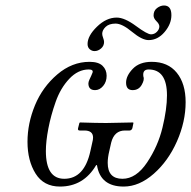

<svg xmlns="http://www.w3.org/2000/svg" viewBox="-20 -667 696 699"><path d="M298.8 -506.8Q298.8 -536.6 333 -569.8Q367.2 -603 404.8 -603Q433.6 -603 474.9 -572.5Q516.1 -542 529.8 -542Q542 -542 551 -551Q560.1 -560.1 560.1 -570.8Q560.1 -579.6 549.6 -589.8Q539.1 -600.1 539.1 -610.8Q539.1 -627.9 551.5 -637.5Q564 -647 577.1 -647Q604 -647 604 -611.8Q604 -579.6 579.1 -550.3Q554.2 -521 521 -521Q497.1 -521 460.9 -551Q424.8 -581.1 400.9 -581.1Q377 -581.1 364.5 -569.1Q352.1 -557.1 352.1 -543.9Q352.1 -538.1 355.5 -529.1Q358.9 -520 358.9 -514.2Q358.9 -500 347.9 -490.5Q336.9 -481 324.2 -481Q314.5 -481 306.6 -487.8Q298.8 -494.6 298.8 -506.8ZM303.2 -414.1Q264.2 -414.1 232.2 -380.1Q200.2 -346.2 182.6 -296.1Q165 -246.1 156 -199Q147 -151.9 147 -117.2Q147 -16.1 213.9 -16.1Q287.1 -16.1 309.1 -117.2L315.9 -147.9Q318.8 -158.7 318.8 -166Q318.8 -191.9 287.1 -191.9H270Q262.2 -191.9 264.2 -200.2L269 -219.2L271 -221.2Q333 -219.2 366.2 -219.2L464.8 -221.2L465.8 -219.2L461.9 -200.2Q459 -192.4 452.1 -191.9H435.1Q396 -191.9 384.8 -147.9L377.9 -117.2Q372.1 -93.3 372.1 -74.2Q372.1 -16.1 425.8 -16.1Q475.6 -16.1 515.4 -75.4Q555.2 -134.8 571.5 -202.4Q587.9 -270 587.9 -319.8Q587.9 -414.1 521 -414.1Q498 -414.1 502 -388.2Q506.8 -377 495.8 -357.9Q484.9 -338.9 462.9 -338.9Q439 -338.9 439 -366.2Q439 -391.1 463.4 -416.5Q487.8 -441.9 532.2 -441.9Q591.3 -441.9 623.5 -402.3Q655.8 -362.8 655.8 -294.9Q655.8 -224.1 624.3 -152.6Q592.8 -81.1 539.8 -34.4Q486.8 12.2 430.2 12.2Q345.2 12.2 333 -65.9H330.1Q284.2 12.2 198.2 12.2Q139.2 12.2 109.6 -34.9Q80.1 -82 80.1 -150.9Q80.1 -217.8 107.4 -283.9Q134.8 -350.1 188.5 -396Q242.2 -441.9 306.2 -441.9Q338.4 -441.9 353.3 -427.5Q368.2 -413.1 368.2 -391.1Q368.2 -369.1 355.5 -354Q342.8 -338.9 326.2 -338.9Q302.2 -338.9 301.8 -362.8Q301.8 -368.7 305.4 -376.7Q309.1 -384.8 312 -390.9Q314.9 -397 316.9 -402.6Q318.8 -408.2 315.4 -411.1Q312 -414.1 303.2 -414.1Z"/></svg>

Font: Linux Libertine
Style: Italic
Weight: 400
Italic angle: -12°
Designer: Philipp H. Poll
Foundry: Philipp H. Poll
Version: Version 5.1.6 ; ttfautohint (v0.9)